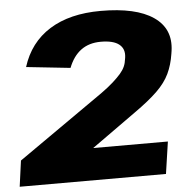

<svg xmlns="http://www.w3.org/2000/svg" viewBox="-62 -761 795 812"><g transform="rotate(-5 335.0 -355.5)"><path d="M4 -110 367 -364Q399 -387 419.5 -405.5Q440 -424 452.5 -438.5Q465 -453 471.5 -467.5Q478 -482 480 -500L481 -506Q486 -542 461.5 -561.5Q437 -581 384 -581Q334 -581 300 -556Q266 -531 247 -482L60 -502Q92 -604 177.5 -657.5Q263 -711 395 -711Q544 -711 618 -660.5Q692 -610 679 -517L677 -504Q670 -458 652.5 -421Q635 -384 599 -349Q563 -314 502 -271L313 -136H630L610 0H-11Z"/></g></svg>

Font: Pathway Extreme 8pt Thin 12pt ExtraBold
Style: Italic
Weight: 800
Italic angle: -8°
Version: Version 1.001;gftools[0.9.26]